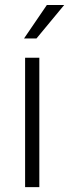

<svg xmlns="http://www.w3.org/2000/svg" viewBox="-20 -764 282 784"><path d="M140.6 -528.3V0H82.5V-528.3ZM78.1 -606.9 171.4 -743.7H242.2L128.9 -606.9Z"/></svg>

Font: Vazirmatn RD ExtraLight
Style: Regular
Weight: 200
Designer: Saber Rastikerdar
Foundry: Saber Rastikerdar
Version: Version 32.102